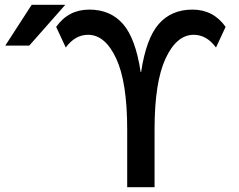

<svg xmlns="http://www.w3.org/2000/svg" viewBox="-20 -780 996 800"><path d="M568 -480Q589 -620 641.5 -680Q694 -740 782 -740Q869 -740 920 -668L880 -582Q841 -635 787 -635Q716 -635 670 -536.5Q624 -438 624 -240V0H510V-240Q510 -438 464 -536.5Q418 -635 347 -635Q293 -635 254 -582L214 -668Q265 -740 352 -740Q440 -740 492.5 -680Q545 -620 566 -480ZM112 -760H252L102 -590H2Z"/></svg>

Font: M PLUS 1p Medium
Style: Regular
Weight: 500
Version: Version 1.062